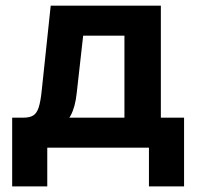

<svg xmlns="http://www.w3.org/2000/svg" viewBox="-20 -523 696 680"><path d="M49.8 -61.5V-106.3H63.7Q84.9 -106.3 97.6 -114Q110.3 -121.7 117.1 -142.8Q123.9 -163.9 127.9 -203.7L159.6 -503H549.7V-78.8H420.7V-483.7L512.4 -396.6H182.8L284.3 -483.7L251.7 -193.4Q246.3 -143.6 230.8 -114.9Q215.4 -86.1 184.9 -73.8Q154.3 -61.5 101.7 -61.5ZM23.1 137.2V-106.3H631.9V137.2H507.5V-70.7L577.3 0H101.9L147.4 -70.7V137.2Z"/></svg>

Font: Wix Madefor Display
Style: Regular
Weight: 400
Designer: Dalton Maag Ltd
Foundry: Dalton Maag Ltd
Version: Version 3.100